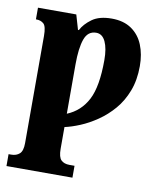

<svg xmlns="http://www.w3.org/2000/svg" viewBox="-87 -614 764 923"><g transform="rotate(10 295.0 -153.0)"><path d="M8 240V182H21Q46 182 61.5 168Q77 154 77 116V-407Q77 -454 63 -466.5Q49 -479 28 -479H25V-536H212L233 -464H237Q253 -495 288 -520.5Q323 -546 384 -546Q442 -546 480.5 -519.5Q519 -493 537.5 -447.5Q556 -402 556 -344Q556 -276 535.5 -222.5Q515 -169 481 -129.5Q447 -90 406 -62Q365 -34 324 -17Q283 0 250 7V113Q250 154 264.5 168Q279 182 305 182H330V240ZM250 -58Q316 -85 349.5 -149.5Q383 -214 383 -343Q383 -400 367.5 -433Q352 -466 322 -466Q281 -466 265.5 -422Q250 -378 250 -299Z"/></g></svg>

Font: Noto Serif Condensed Black
Style: Regular
Weight: 900
Width: 3
Designer: Monotype Design Team
Foundry: Monotype Imaging Inc.
Version: Version 2.015; ttfautohint (v1.8.4.7-5d5b)